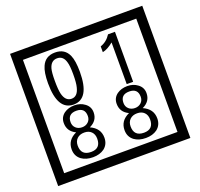

<svg xmlns="http://www.w3.org/2000/svg" viewBox="-170 -1151 1496 1433"><g transform="rotate(-20 577.5 -435.0)"><path d="M1103 90H53V-960H1103ZM1028 15V-885H128V15ZM497 -656Q497 -442 371 -442Q244 -442 244 -656Q244 -744 265 -789Q294 -855 371 -855Q448 -855 477 -789Q497 -745 497 -656ZM444 -656Q444 -723 435 -752Q420 -809 371 -809Q322 -809 306 -752Q298 -723 298 -656Q298 -587 306 -553Q322 -488 371 -488Q419 -488 435 -554Q444 -587 444 -656ZM845 -450H794V-781Q748 -743 708 -735V-781Q759 -798 790 -847H845ZM501 -132Q501 -79 462 -49Q426 -23 372 -23Q317 -23 281 -49Q241 -79 241 -132Q241 -207 316 -241Q253 -271 253 -337Q253 -384 290 -411Q324 -435 372 -435Q419 -435 452 -410Q490 -383 490 -337Q490 -271 425 -241Q501 -207 501 -132ZM440 -326Q440 -392 372 -392Q303 -392 303 -326Q303 -297 322.5 -279Q342 -261 372 -261Q401 -261 420.5 -279Q440 -297 440 -326ZM448 -143Q448 -178 427.5 -198.5Q407 -219 372 -219Q336 -219 314.5 -198.5Q293 -178 293 -143Q293 -65 372 -65Q448 -65 448 -143ZM921 -132Q921 -79 882 -49Q846 -23 792 -23Q737 -23 701 -49Q661 -79 661 -132Q661 -207 736 -241Q673 -271 673 -337Q673 -384 710 -411Q744 -435 792 -435Q839 -435 872 -410Q910 -383 910 -337Q910 -271 845 -241Q921 -207 921 -132ZM860 -326Q860 -392 792 -392Q723 -392 723 -326Q723 -297 742.5 -279Q762 -261 792 -261Q821 -261 840.5 -279Q860 -297 860 -326ZM868 -143Q868 -178 847.5 -198.5Q827 -219 792 -219Q756 -219 734.5 -198.5Q713 -178 713 -143Q713 -65 792 -65Q868 -65 868 -143Z"/></g></svg>

Font: Unicode BMP Fallback SIL
Style: Regular
Weight: 400
Foundry: NRSI, SIL International
Version: Version 5.1 Based on Unicode 5.1